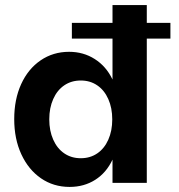

<svg xmlns="http://www.w3.org/2000/svg" viewBox="-20 -720 704 756"><path d="M263 -630H651V-568H263ZM36 -251Q36 -329 63.4 -388.9Q90.7 -448.7 140 -482.4Q189.3 -516 252 -516Q308.6 -516 353.3 -487.4Q398 -458.9 422.5 -407.9Q447 -356.8 447 -290V-210Q447 -143 423 -91.5Q399 -40 355 -12Q311 16 254 16Q190.6 16 141.3 -18Q92 -52 64 -112.5Q36 -173 36 -251ZM422 -249.9Q422 -295 406.4 -329.9Q390.9 -364.9 362.9 -383.9Q335 -403 298 -403Q261 -403 233.1 -384Q205.1 -365 189.6 -330.1Q174 -295.3 174 -250.1Q174 -205 189.6 -170.1Q205.1 -135.1 233.1 -116.1Q261 -97 298 -97Q335 -97 362.9 -116Q390.9 -135 406.4 -169.9Q422 -204.7 422 -249.9ZM423 -700H558V0H423Z"/></svg>

Font: Uncut Sans Variable
Style: Regular
Weight: 400
Designer: Kasper Nordkvist
Foundry: UNCUT.wtf
Version: Version 1.303;Glyphs 3.1.2 (3151)